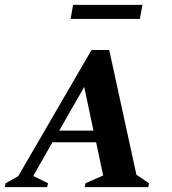

<svg xmlns="http://www.w3.org/2000/svg" viewBox="-53 -771 707 791"><path d="M-33 0 -30 -16 22 -45 324 -565H397L509 -51L561 -16L558 0H296L299 -16L372 -48L343 -185H163L84 -46L145 -16L141 0ZM191 -233H332L294 -413ZM238 -693 248 -751H534L523 -693Z"/></svg>

Font: Spectral SC
Style: Bold Italic
Weight: 700
Italic angle: -10°
Designer: Jean-Baptiste Levee
Foundry: Production Type
Version: Version 2.001